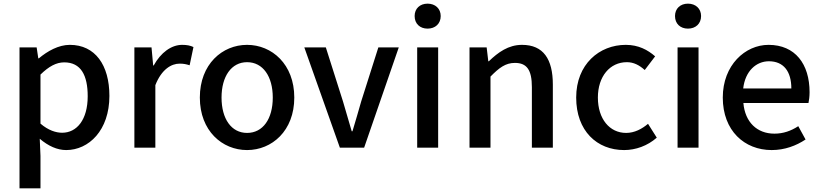

<svg xmlns="http://www.w3.org/2000/svg" viewBox="-20 -810 4501 1053"><path d="M87 223H202V45L198 -49C245 -9 294 13 343 13C467 13 580 -95 580 -284C580 -453 502 -564 363 -564C301 -564 241 -530 193 -490H190L181 -550H87ZM321 -82C287 -82 245 -95 202 -132V-401C248 -446 289 -468 332 -468C424 -468 461 -397 461 -282C461 -153 401 -82 321 -82Z M717 0H832V-343C866 -430 920 -461 965 -461C987 -461 1001 -458 1020 -452L1041 -552C1024 -560 1006 -564 979 -564C920 -564 862 -522 823 -451H820L811 -550H717Z M1335 13C1471 13 1594 -92 1594 -275C1594 -458 1471 -564 1335 -564C1199 -564 1076 -458 1076 -275C1076 -92 1199 13 1335 13ZM1335 -81C1249 -81 1195 -158 1195 -275C1195 -391 1249 -469 1335 -469C1422 -469 1476 -391 1476 -275C1476 -158 1422 -81 1335 -81Z M1844 0H1977L2167 -550H2055L1961 -254C1946 -200 1929 -144 1913 -90H1909C1893 -144 1877 -200 1861 -254L1767 -550H1649Z M2268 0H2383V-550H2268ZM2325 -653C2367 -653 2397 -680 2397 -722C2397 -763 2367 -790 2325 -790C2283 -790 2254 -763 2254 -722C2254 -680 2283 -653 2325 -653Z M2555 0H2670V-390C2718 -439 2753 -465 2804 -465C2869 -465 2897 -427 2897 -332V0H3012V-346C3012 -486 2960 -564 2843 -564C2768 -564 2712 -523 2661 -474H2658L2649 -550H2555Z M3403 13C3466 13 3531 -10 3582 -55L3534 -131C3501 -103 3460 -81 3414 -81C3323 -81 3259 -158 3259 -275C3259 -391 3325 -469 3418 -469C3455 -469 3486 -453 3516 -426L3573 -501C3533 -536 3482 -564 3412 -564C3267 -564 3140 -458 3140 -275C3140 -92 3254 13 3403 13Z M3696 0H3811V-550H3696ZM3753 -653C3795 -653 3825 -680 3825 -722C3825 -763 3795 -790 3753 -790C3711 -790 3682 -763 3682 -722C3682 -680 3711 -653 3753 -653Z M4212 13C4284 13 4347 -11 4398 -45L4358 -118C4318 -92 4276 -77 4227 -77C4132 -77 4066 -140 4057 -245H4414C4417 -259 4420 -281 4420 -304C4420 -459 4341 -564 4195 -564C4067 -564 3944 -453 3944 -275C3944 -93 4063 13 4212 13ZM4056 -325C4067 -421 4128 -474 4197 -474C4277 -474 4320 -419 4320 -325Z"/></svg>

Font: Noto Sans HK Medium
Style: Regular
Weight: 500
Designer: Ryoko NISHIZUKA 西塚涼子 (kana, bopomofo & ideographs); Paul D. Hunt (Latin, Greek & Cyrillic); Sandoll Communications 산돌커뮤니
Foundry: Adobe
Version: Version 2.002;hotconv 1.0.116;makeotfexe 2.5.65601